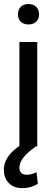

<svg xmlns="http://www.w3.org/2000/svg" viewBox="-22 -741 285 972"><path d="M68.8 -668.5C68.8 -639.2 86.9 -617.2 122.1 -617.2C157.2 -617.2 175.8 -639.2 175.8 -668.5C175.8 -697.8 157.2 -720.7 122.1 -720.7C86.9 -720.7 68.8 -697.8 68.8 -668.5ZM166.5 -528.3H76.2V-2C58.1 10.3 42.5 23.4 30.3 37.6C8.3 62.5 -2.4 89.8 -2.4 118.7C-2.4 146.5 5.9 168.9 22.9 186C39.6 203.1 62.5 211.4 91.3 211.4C120.6 211.4 146.5 204.1 169.4 189.9L163.1 130.9C146 139.2 129.9 143.6 114.3 143.6C88.9 143.6 76.2 131.8 76.2 108.4C76.2 80.6 94.7 51.8 131.3 22L159.7 0H166.5Z"/></svg>

Font: Roboto
Style: Regular
Weight: 400
Designer: Google
Version: Version 2.137; 2017